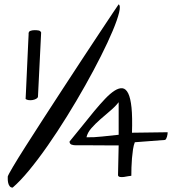

<svg xmlns="http://www.w3.org/2000/svg" viewBox="-20 -851 815 881"><path d="M111.3 -692.8Q109.9 -705.7 118.6 -709.1Q127.2 -712.6 139 -712.6Q148.7 -712.6 157 -711.2Q165.3 -709.8 168.8 -702L154.2 -407.4Q153.5 -401.9 146.3 -397.8Q139 -393.7 130 -392.1Q121 -390.4 111.7 -391.6Q102.3 -392.7 97.5 -396.9Q98.2 -407.9 99.2 -431.3Q100.2 -454.7 101.6 -483.8Q103 -513 104.4 -545.1Q105.8 -577.2 107.2 -606.3Q108.5 -635.5 109.6 -658.6Q110.6 -681.8 111.3 -692.8ZM15.6 -41Q17.6 -48.8 39.6 -85.9Q61.5 -123 96.7 -178.2Q131.8 -233.4 176.3 -302.2Q220.7 -371.1 267.1 -441.9Q313.5 -512.7 357.9 -580.6Q402.3 -648.4 438.5 -702.6Q474.6 -756.8 497.6 -791.5Q520.5 -826.2 524.4 -831.1Q534.2 -825.2 526.4 -793Q518.6 -760.7 497.1 -709.5Q475.6 -658.2 442.9 -593.3Q410.2 -528.3 370.6 -458Q331.1 -387.7 287.1 -316.9Q243.2 -246.1 199.2 -183.1Q155.3 -120.1 113.8 -69.8Q72.3 -19.5 38.1 9.8Q29.3 9.8 24.4 3.4Q19.5 -2.9 17.6 -11.7Q15.6 -20.5 15.6 -28.8Q15.6 -37.1 15.6 -41ZM524.5 -183.9Q493.6 -183.9 470.8 -183.9Q448 -183.9 426.3 -184.2Q404.7 -184.4 381.8 -184.4Q359 -184.4 328.2 -184.4Q323.4 -184.4 318.4 -185Q313.3 -185.5 308.9 -187.2Q304.4 -188.9 301.8 -192.2Q299.1 -195.5 299.1 -201.6Q328.7 -237 357.2 -273Q385.7 -309 412.1 -340.8Q438.5 -372.6 462.2 -397.5Q485.9 -422.4 506.1 -435.2Q526.3 -447.9 542 -446Q557.7 -444 568.4 -422.4Q579 -400.8 583.5 -357.1Q587.9 -313.4 585.6 -242L749.3 -244.2Q749.3 -241.4 748.7 -235.6Q748.1 -229.8 746.3 -224Q744.5 -218.2 742.2 -213.8Q739.8 -209.3 736.2 -208.8L598.6 -198.3Q593.3 -185 590.3 -165.6Q587.4 -146.2 585.6 -124.9Q583.8 -103.6 583.2 -82.6Q582.6 -61.6 582.6 -44.4Q577.9 -44.4 568.4 -42.5Q558.9 -40.5 549.1 -39.1Q539.3 -37.8 531.3 -38.9Q523.3 -40 521.5 -46.6ZM524.5 -382Q508.5 -361.5 485 -341.9Q461.6 -322.3 439.4 -302.6Q417.1 -283 399.3 -262.8Q381.5 -242.5 376.8 -221Q412.4 -220.4 448.9 -224.6Q485.3 -228.7 524.5 -232.6Z"/></svg>

Font: Architects Daughter-petzku
Style: Regular
Weight: 400
Designer: Kimberly Geswein
Foundry: Kimberly Geswein
Version: Version 1.000 2010 initial release